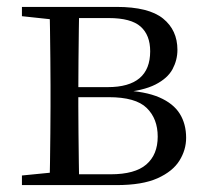

<svg xmlns="http://www.w3.org/2000/svg" viewBox="-20 -536 596 556"><path d="M43.5 0V-27.8L152.7 -38.6L166.2 -31.3H300.6Q370.8 -31.3 403.7 -59.7Q436.7 -88.1 436.7 -140.4Q436.7 -192.3 404.8 -223.4Q373 -254.6 294.6 -254.6H166.2V-283.7H292Q414.9 -283.7 414.9 -387.5Q414.9 -434.3 387.2 -459Q359.4 -483.7 295 -483.7H166.2L152.7 -477.4L43.5 -489.1V-516H317.6Q410.5 -516 452.2 -482.3Q493.8 -448.6 493.8 -391.7Q493.8 -362.3 479.7 -335.8Q465.5 -309.3 430.1 -291.2Q394.7 -273.1 330.5 -267.5L333.1 -274.5Q400.6 -271.7 441.4 -254Q482.1 -236.3 500.6 -206.6Q519 -177 519 -136.9Q519 -101.9 499.6 -70.8Q480.2 -39.6 436.2 -19.8Q392.2 0 317.6 0ZM123.1 0Q124.3 -24.4 124.8 -65.3Q125.3 -106.3 125.8 -150.3Q126.3 -194.3 126.3 -228.5V-288.3Q126.3 -321.7 125.8 -365.7Q125.3 -409.7 124.8 -450.7Q124.3 -491.8 123.1 -516H209.8Q208.8 -491.8 208.3 -450.2Q207.8 -408.7 207.3 -361.2Q206.8 -313.7 206.8 -272V-228.5Q206.8 -194.3 207.3 -150.3Q207.8 -106.3 208.3 -65.3Q208.8 -24.4 209.8 0Z"/></svg>

Font: Noto Serif HK ExtraLight
Style: Regular
Weight: 200
Designer: Ryoko NISHIZUKA 西塚涼子 (kana & ideographs); Frank Grießhammer (Latin, Greek & Cyrillic); Wenlong ZHANG 张文龙 (bopomofo); San
Foundry: Adobe
Version: Version 2.002-H1;hotconv 1.1.0;makeotfexe 2.6.0